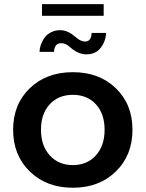

<svg xmlns="http://www.w3.org/2000/svg" viewBox="-20 -884 694 915"><path d="M180.2 -808.6V-864.3H474.1V-808.6ZM485.4 -727.1Q484.4 -688.5 460.4 -656.7Q436.5 -625 392.1 -625Q354.5 -625 319.8 -654.3Q310.5 -662.1 304.9 -666.5Q299.3 -670.9 290.3 -674.6Q281.2 -678.2 272 -678.2Q239.3 -678.2 237.3 -636.7H168.5Q168.9 -654.3 175.3 -672.1Q181.6 -689.9 193.1 -705.3Q204.6 -720.7 223.9 -730.5Q243.2 -740.2 266.6 -740.2Q302.2 -740.2 336.4 -710.4Q346.7 -702.1 352.3 -698Q357.9 -693.8 367.2 -689.9Q376.5 -686 384.8 -686Q415.5 -686 416.5 -727.1ZM42.5 -265.6Q42.5 -386.7 121.8 -463.4Q201.2 -540 327.1 -540Q453.1 -540 532.2 -463.4Q611.3 -386.7 611.3 -265.6Q611.3 -144 532 -66.7Q452.6 10.7 327.1 10.7Q201.7 10.7 122.1 -66.7Q42.5 -144 42.5 -265.6ZM217.3 -143.3Q259.3 -97.2 327.1 -97.2Q395 -97.2 436.8 -143.3Q478.5 -189.5 478.5 -265.6Q478.5 -341.8 437 -387Q395.5 -432.1 327.1 -432.1Q258.8 -432.1 217 -387Q175.3 -341.8 175.3 -265.6Q175.3 -189.5 217.3 -143.3Z"/></svg>

Font: Epilogue SemiBold
Style: Regular
Weight: 600
Designer: Tyler Finck
Foundry: Etcetera Type Co
Version: Version 2.112